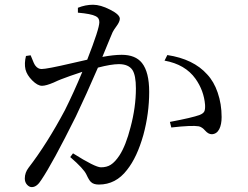

<svg xmlns="http://www.w3.org/2000/svg" viewBox="-20 -764 1040 805"><path d="M113.3 20.5Q102.5 20.5 93.3 10.3Q84 0 84 -15.6Q84 -40 99.6 -60.5Q177.7 -162.1 252 -301.8Q290 -377.9 325.2 -462.9Q268.6 -444.3 236.3 -431.6Q223.6 -426.8 205.1 -418Q172.9 -404.3 156.2 -404.3Q137.7 -404.3 115.2 -426.8Q92.8 -449.2 86.9 -472.7Q81.1 -498 88.9 -529.3L108.4 -532.2Q110.4 -528.3 113.3 -520.5Q122.1 -497.1 127.9 -489.3Q138.7 -474.6 154.3 -474.6Q176.8 -474.6 281.2 -499Q325.2 -508.8 345.7 -513.7Q396.5 -643.6 396.5 -670.9Q396.5 -689.5 380.9 -696.3Q362.3 -706.1 306.6 -710.9V-731.4Q337.9 -744.1 370.1 -744.1Q401.4 -744.1 441.4 -723.6Q482.4 -703.1 482.4 -685.5Q482.4 -672.9 467.8 -653.3Q457 -638.7 452.1 -628.9Q449.2 -622.1 441.4 -603.5Q421.9 -554.7 409.2 -525.4Q457 -534.2 490.2 -534.2Q547.9 -534.2 575.2 -500Q605.5 -461.9 605.5 -378.9Q605.5 -288.1 581.1 -198.2Q554.7 -104.5 512.7 -51.8Q465.8 9.8 394.5 9.8Q372.1 9.8 361.3 -1Q353.5 -7.8 342.3 -32.2Q331.1 -56.6 274.4 -105.5L286.1 -121.1Q378.9 -62.5 403.3 -62.5Q427.7 -62.5 444.3 -73.2Q462.9 -85 481.4 -113.3Q507.8 -154.3 527.3 -230.5Q549.8 -314.5 549.8 -393.6Q549.8 -448.2 535.2 -470.7Q518.6 -495.1 478.5 -495.1Q446.3 -495.1 390.6 -480.5Q340.8 -365.2 297.9 -275.4Q200.2 -79.1 153.3 -9.8Q134.8 20.5 113.3 20.5ZM868.2 -201.2Q853.5 -201.2 840.3 -216.3Q827.1 -231.4 813.5 -234.4Q785.2 -239.3 698.2 -229.5L692.4 -252.9Q786.1 -270.5 817.4 -282.2Q832 -288.1 836.4 -296.4Q840.8 -304.7 839.8 -324.2Q835 -383.8 799.8 -433.6Q756.8 -494.1 669.9 -509.8L681.6 -533.2Q791 -516.6 848.6 -452.1Q877 -421.9 892.6 -376Q909.2 -328.1 909.2 -273.4Q909.2 -242.2 899.4 -222.7Q888.7 -202.1 868.2 -201.2Z"/></svg>

Font: Bpmf Zihi Only R
Style: R
Weight: 400
Foundry: But Ko
Version: Version 1.320